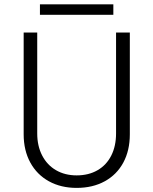

<svg xmlns="http://www.w3.org/2000/svg" viewBox="-20 -872 718 899"><path d="M90.8 -243.2V-719.7H154.3V-247.1Q154.3 -188.5 177.5 -143.8Q200.7 -99.1 242.4 -75Q284.2 -50.8 338.9 -50.8Q395 -50.8 436.8 -75Q478.5 -99.1 501 -143.6Q523.4 -188 523.4 -247.1V-719.7H587.9V-243.2Q587.9 -167.5 557.4 -110.8Q526.9 -54.2 470.5 -23.2Q414.1 7.8 338.9 7.8Q265.1 7.8 209 -23.2Q152.8 -54.2 121.8 -111.1Q90.8 -168 90.8 -243.2ZM167 -851.6H510.7V-802.7H167Z"/></svg>

Font: Reddit Sans Fudge Light
Style: Regular
Weight: 300
Designer: Stephen Hutchings
Foundry: Reddit
Version: Version 1.013